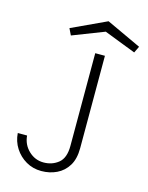

<svg xmlns="http://www.w3.org/2000/svg" viewBox="-124 -916 769 996"><g transform="rotate(15 260.0 -418.5)"><path d="M196 2Q151 2 114 -19.5Q77 -41 54 -77Q31 -113 28 -157H78Q82 -109 116 -76.5Q150 -44 196 -44Q242 -44 275.5 -71Q309 -98 309 -163V-661H361V-165Q361 -107 338.5 -70.5Q316 -34 278.5 -16Q241 2 196 2ZM333 -839 520 -752 503 -717 333 -783 163 -717 146 -752Z"/></g></svg>

Font: Lil Grotesk Light
Style: Regular
Weight: 300
Designer: Bastien Sozeau
Foundry: NBR — Bastien Sozeau
Version: Version 3.003; ttfautohint (v1.8.4.7-5d5b);gftools[0.9.33]